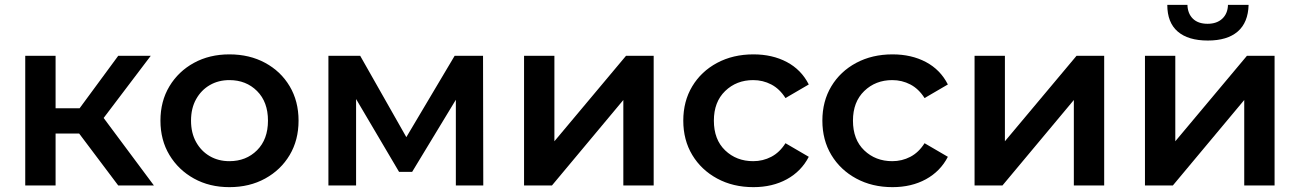

<svg xmlns="http://www.w3.org/2000/svg" viewBox="-20 -764 5355 791"><path d="M467 0 306 -214H209V0H84V-534H209V-318H308L467 -534H601L407 -278L614 0Z M925 7Q843 7 779 -28.5Q715 -64 678 -125.5Q641 -187 641 -267Q641 -347 678 -408.5Q715 -470 779 -505Q843 -540 925 -540Q1008 -540 1072.5 -505Q1137 -470 1173.5 -408.5Q1210 -347 1210 -267Q1210 -187 1173.5 -125.5Q1137 -64 1072.5 -28.5Q1008 7 925 7ZM925 -100Q994 -100 1039 -145Q1084 -190 1084 -267Q1084 -344 1039 -389Q994 -434 925 -434Q880 -434 844.5 -413.5Q809 -393 788 -355.5Q767 -318 767 -267Q767 -216 788 -178.5Q809 -141 844.5 -120.5Q880 -100 925 -100Z M1333 0V-534H1464L1654 -199L1853 -534H1970L1971 0H1858V-353L1678 -56H1624L1447 -356V0Z M2139 0V-534H2264V-182L2559 -534H2673V0H2548V-352L2254 0Z M3084 7Q3000 7 2934.5 -28.5Q2869 -64 2832 -125.5Q2795 -187 2795 -267Q2795 -347 2832 -408.5Q2869 -470 2934.5 -505Q3000 -540 3084 -540Q3162 -540 3221.5 -508.5Q3281 -477 3312 -416L3216 -360Q3192 -398 3157.5 -416Q3123 -434 3083 -434Q3014 -434 2967.5 -389Q2921 -344 2921 -267Q2921 -189 2967.5 -144.5Q3014 -100 3083 -100Q3123 -100 3157.5 -118Q3192 -136 3216 -174L3312 -118Q3281 -58 3221.5 -25.5Q3162 7 3084 7Z M3657 7Q3573 7 3507.5 -28.5Q3442 -64 3405 -125.5Q3368 -187 3368 -267Q3368 -347 3405 -408.5Q3442 -470 3507.5 -505Q3573 -540 3657 -540Q3735 -540 3794.5 -508.5Q3854 -477 3885 -416L3789 -360Q3765 -398 3730.5 -416Q3696 -434 3656 -434Q3587 -434 3540.5 -389Q3494 -344 3494 -267Q3494 -189 3540.5 -144.5Q3587 -100 3656 -100Q3696 -100 3730.5 -118Q3765 -136 3789 -174L3885 -118Q3854 -58 3794.5 -25.5Q3735 7 3657 7Z M3995 0V-534H4120V-182L4415 -534H4529V0H4404V-352L4110 0Z M4697 0V-534H4822V-182L5117 -534H5231V0H5106V-352L4812 0ZM4956 -597Q4875 -597 4832 -634Q4789 -671 4789 -744H4872Q4873 -708 4894.5 -687Q4916 -666 4955 -666Q4993 -666 5015.5 -687Q5038 -708 5039 -744H5124Q5122 -671 5079 -634Q5036 -597 4956 -597Z"/></svg>

Font: Montserrat SemiBold
Style: Regular
Weight: 600
Designer: Julieta Ulanovsky
Foundry: Julieta Ulanovsky
Version: Version 9.000; ttfautohint (v1.8.4.7-5d5b)